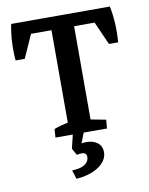

<svg xmlns="http://www.w3.org/2000/svg" viewBox="-77 -540 604 776"><g transform="rotate(-10 225.0 -152.0)"><path d="M178.7 -7.3V-476.6H271.5V-7.3ZM14.6 -335Q8.3 -412.1 22.5 -483.4L104 -451.2L52.2 -335ZM31.2 -430.2 22.5 -483.4H427.7L410.2 -430.2ZM397.9 -335 346.2 -451.2 427.7 -483.4Q441.9 -412.1 435.5 -335ZM119.1 0 121.6 -34.7Q136.2 -40.5 154.3 -45.2Q172.4 -49.8 191.4 -53.2L178.7 -13.2V-84H271.5V-13.2L259.8 -49.8L333.5 -35.6L330.6 0ZM173.8 178.7 162.6 142.6Q171.4 142.1 178.5 141.1Q185.5 140.1 190.9 139.2Q210.4 135.3 221.4 124.5Q232.4 113.8 232.4 99.6Q232.4 81.1 212.4 81.1Q202.6 81.1 192.4 84L176.8 56.2L189 49.8Q201.7 44.4 214.4 42Q227.1 39.6 238.8 39.6Q267.6 39.6 284.9 53.5Q302.2 67.4 302.2 91.3Q302.2 122.1 273.7 145Q245.1 168 196.8 176.3Q186.5 177.7 173.8 178.7ZM176.8 56.2 197.3 -29.3H246.6L211.4 60.1Z"/></g></svg>

Font: Markazi Text Medium
Style: Regular
Weight: 500
Designer: Borna Izadpanah (Arabic designer), Fiona Ross (Arabic design director) and Florian Runge (Latin designer)
Foundry: Borna Izadpanah and Florian Runge
Version: Version 1.001